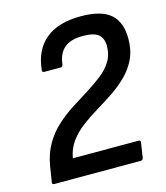

<svg xmlns="http://www.w3.org/2000/svg" viewBox="-102 -745 712 824"><g transform="rotate(-15 254.0 -333.0)"><path d="M38 0Q27 0 29 -10L40 -79Q49 -133 73 -174Q97 -215 130.5 -245.5Q164 -276 202.5 -300.5Q241 -325 277 -347.5Q313 -370 343 -393.5Q373 -417 391 -446Q409 -475 409 -514Q409 -548 389 -565Q369 -582 320 -582Q264 -582 236.5 -557.5Q209 -533 204 -487Q203 -476 193 -476H121Q110 -476 112 -487Q121 -574 176.5 -620Q232 -666 333 -666Q424 -666 465 -630Q506 -594 506 -521Q506 -469 487.5 -430.5Q469 -392 439 -362.5Q409 -333 372.5 -308.5Q336 -284 298.5 -261.5Q261 -239 228 -214Q195 -189 172.5 -158Q150 -127 143 -86H435Q445 -86 443 -75L433 -10Q431 0 421 0Z"/></g></svg>

Font: Sofia Sans Semi Condensed SemiBold
Style: Italic
Weight: 600
Italic angle: -9°
Version: Version 4.100